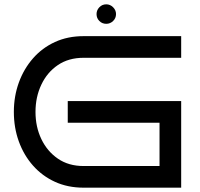

<svg xmlns="http://www.w3.org/2000/svg" viewBox="-20 -867 922 887"><path d="M817 0H366Q293 0 234 -27Q175 -54 132.5 -102Q90 -150 67 -213.5Q44 -277 44 -350Q44 -422 67 -485.5Q90 -549 132.5 -597.5Q175 -646 234 -673Q293 -700 366 -700H817V-600H366Q297 -600 247.5 -566.5Q198 -533 171 -476Q144 -419 144 -350Q144 -281 171 -224.5Q198 -168 247.5 -134Q297 -100 366 -100H717V-300H293V-400H817ZM516 -802Q516 -783 502.5 -770Q489 -757 471 -757Q452 -757 439 -770Q426 -783 426 -802Q426 -820 439 -833.5Q452 -847 471 -847Q489 -847 502.5 -833.5Q516 -820 516 -802Z"/></svg>

Font: Bruno Ace
Style: Regular
Weight: 400
Version: Version 1.100; ttfautohint (v1.8.4.7-5d5b);gftools[0.9.27]